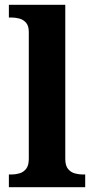

<svg xmlns="http://www.w3.org/2000/svg" viewBox="-20 -780 392 800"><path d="M17 0V-53H29Q44 -53 60.5 -57.5Q77 -62 88.5 -76Q100 -90 100 -118V-646Q100 -673 88 -686Q76 -699 59.5 -703Q43 -707 29 -707H17V-760H252V-118Q252 -90 263.5 -76Q275 -62 292 -57.5Q309 -53 323 -53H335V0Z"/></svg>

Font: Noto Serif Tamil
Style: Regular
Weight: 400
Designer: Indian Type Foundry, Tom Grace, and the Monotype Design Team
Foundry: Monotype Imaging Inc.
Version: Version 2.003